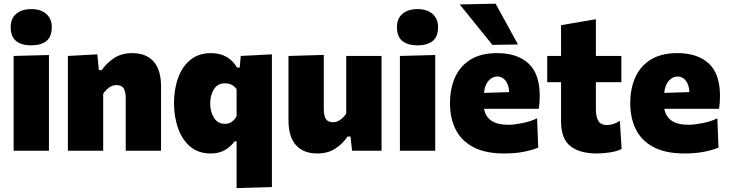

<svg xmlns="http://www.w3.org/2000/svg" viewBox="-20 -796 3849 1014"><path d="M52 0V-500.5L238.5 -505.5V0ZM144.5 -556.5Q94.5 -556.5 65.5 -579Q36.5 -601.5 36.5 -653.5Q36.5 -698.5 65.8 -723.2Q95 -748 145.5 -748Q195.5 -748 224.5 -722.2Q253.5 -696.5 253.5 -653.5Q253.5 -601.5 224.5 -579Q195.5 -556.5 144.5 -556.5Z M338.5 0V-500.5L494 -509L502 -425.5H517Q543.5 -463.5 583 -489.5Q622.5 -515.5 678.5 -515.5Q751.5 -515.5 791 -471.5Q830.5 -427.5 830.5 -339V0H644V-276Q644 -311 633.5 -328.8Q623 -346.5 595.5 -346.5Q573 -346.5 555.5 -333.2Q538 -320 525 -301V0Z M1229.5 197.5V-49.5H1219.5Q1197 -20 1166.5 -2.8Q1136 14.5 1093.5 14.5Q1026.5 14.5 983.5 -22.8Q940.5 -60 919.8 -120.5Q899 -181 899 -250.5Q899 -325 920.8 -385Q942.5 -445 986 -480.2Q1029.5 -515.5 1094.5 -515.5Q1187 -515.5 1232 -439H1246L1251.5 -500.5L1416 -509V192ZM1167.5 -142Q1190 -142 1205.5 -153.8Q1221 -165.5 1229.5 -183.5V-325.5Q1207 -356 1168 -356Q1129 -356 1109.5 -324.2Q1090 -292.5 1090 -249Q1090 -208 1109.5 -175Q1129 -142 1167.5 -142Z M1655.5 14.5Q1583 14.5 1543.2 -29.2Q1503.5 -73 1503.5 -161.5V-500.5L1690 -506V-220.5Q1690 -185.5 1700.8 -168Q1711.5 -150.5 1739 -150.5Q1760.5 -150.5 1778 -163.8Q1795.5 -177 1808.5 -195.5V-500.5H1995V0H1839.5L1831 -75H1816Q1790 -37 1750.8 -11.2Q1711.5 14.5 1655.5 14.5Z M2092 0V-500.5L2278.5 -505.5V0ZM2184.5 -556.5Q2134.5 -556.5 2105.5 -579Q2076.5 -601.5 2076.5 -653.5Q2076.5 -698.5 2105.8 -723.2Q2135 -748 2185.5 -748Q2235.5 -748 2264.5 -722.2Q2293.5 -696.5 2293.5 -653.5Q2293.5 -601.5 2264.5 -579Q2235.5 -556.5 2184.5 -556.5Z M2643 14.5Q2542 14.5 2478.8 -19.5Q2415.5 -53.5 2386 -113.2Q2356.5 -173 2356.5 -251Q2356.5 -328.5 2383.5 -388.2Q2410.5 -448 2465.8 -481.8Q2521 -515.5 2605 -515.5Q2712 -515.5 2771.2 -460.8Q2830.5 -406 2830.5 -289.5Q2830.5 -268.5 2829.2 -252.8Q2828 -237 2825.5 -221.5H2536.5Q2543.5 -180.5 2574.8 -158.8Q2606 -137 2666.5 -137Q2693 -137 2737 -145.5Q2781 -154 2816.5 -171L2822.5 -16.5Q2793 -4 2748 5.2Q2703 14.5 2643 14.5ZM2607 -392Q2580.5 -392 2560.5 -370Q2540.5 -348 2536 -305.5L2669 -309.5Q2667.5 -347.5 2650.2 -369.8Q2633 -392 2607 -392ZM2580.5 -559Q2539 -610 2496 -663.5Q2453 -717 2408 -772.5L2597.5 -776.5Q2627 -722.5 2656.5 -669Q2685.5 -615 2715.5 -561Z M3130.5 14.5Q3043 14.5 2993 -23.8Q2943 -62 2943 -157V-362H2870V-500.5H2943V-663L3127 -694.5V-500.5H3261.5V-362H3127V-219.5Q3127 -178.5 3140.2 -157Q3153.5 -135.5 3186.5 -135.5Q3200.5 -135.5 3218 -140.8Q3235.5 -146 3253.5 -158L3263 -9.5Q3241.5 2.5 3204 8.5Q3166.5 14.5 3130.5 14.5Z M3595 14.5Q3494 14.5 3430.8 -19.5Q3367.5 -53.5 3338 -113.2Q3308.5 -173 3308.5 -251Q3308.5 -328.5 3335.5 -388.2Q3362.5 -448 3417.8 -481.8Q3473 -515.5 3557 -515.5Q3664 -515.5 3723.2 -460.8Q3782.5 -406 3782.5 -289.5Q3782.5 -268.5 3781.2 -252.8Q3780 -237 3777.5 -221.5H3488.5Q3495.5 -180.5 3526.8 -158.8Q3558 -137 3618.5 -137Q3645 -137 3689 -145.5Q3733 -154 3768.5 -171L3774.5 -16.5Q3745 -4 3700 5.2Q3655 14.5 3595 14.5ZM3559 -392Q3532.5 -392 3512.5 -370Q3492.5 -348 3488 -305.5L3621 -309.5Q3619.5 -347.5 3602.2 -369.8Q3585 -392 3559 -392Z"/></svg>

Font: Heraclito ExtraBold
Style: Regular
Weight: 800
Designer: Kostas Bartsokas (font) & Cristiano Sobral (main changes)
Foundry: Kostas Bartsokas (font) & Cristiano Sobral (main changes)
Version: Version 1.00;July 8, 2020;FontCreator 13.0.0.2655 64-bit